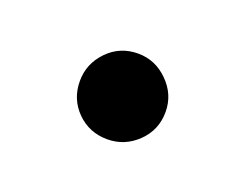

<svg xmlns="http://www.w3.org/2000/svg" viewBox="-37 -159 280 219"><g transform="rotate(20 103.0 -49.0)"><path d="M103 3Q81 3 66 -12Q51 -27 51 -49Q51 -70 66 -85.5Q81 -101 103 -101Q124 -101 139.5 -85.5Q155 -70 155 -49Q155 -27 139.5 -12Q124 3 103 3Z"/></g></svg>

Font: Kreon Light Light
Style: Regular
Weight: 300
Version: Version 2.002